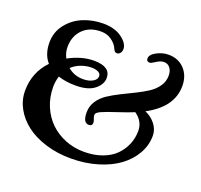

<svg xmlns="http://www.w3.org/2000/svg" viewBox="-124 -847 1045 997"><g transform="rotate(20 398.5 -349.0)"><path d="M391.6 -186.5Q359.4 -186.5 359.4 -244.6Q359.4 -278.8 377.9 -306.9Q396.5 -335 426 -354.5Q455.6 -374 491.5 -391.8Q527.3 -409.7 563 -427Q598.6 -444.3 628.2 -463.4Q657.7 -482.4 676.3 -509.3Q694.8 -536.1 694.8 -568.4Q694.8 -593.8 682.4 -610.4Q669.9 -627 648.9 -627Q629.4 -627 607.7 -612.5Q585.9 -598.1 579.1 -598.1Q560.5 -598.1 560.5 -615.2Q560.5 -636.7 592.5 -653.8Q624.5 -670.9 657.7 -670.9Q712.4 -670.9 746.1 -634.8Q779.8 -598.6 779.8 -542Q779.8 -425.3 644.5 -353.5Q679.7 -338.4 701.9 -309.6Q724.1 -280.8 724.1 -246.6Q724.1 -194.8 697.8 -147.9Q671.4 -101.1 624.8 -66.4Q578.1 -31.7 510 -11.2Q441.9 9.3 362.8 9.3Q288.1 9.3 223.4 -10.7Q158.7 -30.8 114.5 -64.7Q70.3 -98.6 45.4 -144Q20.5 -189.5 20.5 -240.2Q20.5 -342.3 89.4 -413.6Q53.7 -453.6 53.7 -519.5Q53.7 -577.1 88.1 -620.8Q122.6 -664.6 174.3 -685.8Q226.1 -707 284.2 -707Q347.7 -707 387.2 -678Q426.8 -648.9 426.8 -617.7Q426.8 -604 419.4 -595Q412.1 -585.9 402.3 -585.9Q397.9 -585.9 395 -586.9Q392.1 -587.9 389.4 -590.8Q386.7 -593.8 385.5 -595.7Q384.3 -597.7 381.3 -603.8Q378.4 -609.9 377 -612.8Q365.7 -632.8 342.5 -648.4Q319.3 -664.1 286.6 -664.1Q224.1 -664.1 187 -626.5Q149.9 -588.9 149.9 -528.8Q149.9 -499.5 164.6 -470.2Q236.3 -509.3 304.7 -509.3Q396.5 -509.3 396.5 -446.8Q396.5 -411.6 361.3 -383.3Q326.2 -355 257.3 -355Q203.6 -355 160.2 -369.1Q150.9 -338.9 150.9 -309.1Q150.9 -252 171.6 -202.9Q192.4 -153.8 227.8 -119.6Q263.2 -85.4 311.8 -65.9Q360.4 -46.4 415.5 -46.4Q471.2 -46.4 515.6 -62.7Q560.1 -79.1 587.6 -106.9Q615.2 -134.8 629.9 -170.2Q644.5 -205.6 644.5 -245.1Q644.5 -297.4 596.7 -331.1Q562.5 -316.9 507.1 -298.8Q451.7 -280.8 426.5 -269.3Q401.4 -257.8 401.4 -245.6Q401.4 -236.8 406.2 -224.4Q411.1 -211.9 411.1 -206.1Q411.1 -186.5 391.6 -186.5ZM303.7 -471.2Q276.9 -471.2 248.3 -460.9Q219.7 -450.7 197.3 -429.7Q233.9 -399.4 281.7 -399.4Q314.5 -399.4 335.4 -411.6Q356.4 -423.8 356.4 -442.4Q356.4 -456.5 341.8 -463.9Q327.1 -471.2 303.7 -471.2Z"/></g></svg>

Font: Cooper* Medium
Style: Regular
Weight: 500
Designer: Owen Earl
Foundry: indestructible type*
Version: Version 0.001